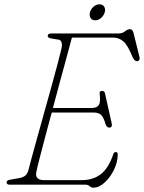

<svg xmlns="http://www.w3.org/2000/svg" viewBox="-20 -855 666 889"><path d="M375 0H24.5Q10 0 10.5 -11Q10.5 -20.5 27 -23L66.5 -30Q83.5 -32.5 94.5 -40Q105.5 -47.5 111 -65Q115 -81.5 126.2 -122.8Q137.5 -164 153 -220Q168.5 -276 185.8 -337.8Q203 -399.5 219.2 -457.8Q235.5 -516 247.5 -562.2Q259.5 -608.5 265 -632Q268.5 -647 265 -658.5Q261.5 -670 250.5 -671.5L217 -677Q201 -679.5 201 -689Q201 -700 217.5 -700H529Q546.5 -700 558.8 -710Q571 -720 582 -720Q593.5 -720 598 -703L625.5 -592.5Q628 -582 624.2 -576.8Q620.5 -571.5 614.5 -571.5Q603 -571.5 594 -590.5Q571.5 -646.5 550.8 -663.8Q530 -681 504 -681H313Q303 -643 288.5 -590Q274 -537 257.5 -476.2Q241 -415.5 225 -355H405.5Q428 -355 437.2 -368.2Q446.5 -381.5 441.5 -421.5Q440 -434 452 -434Q464 -434 466 -423L497.5 -282.5Q499.5 -273 495.8 -268.5Q492 -264 487.5 -264Q475 -263.5 469.5 -278Q459.5 -313 447.5 -323.5Q435.5 -334 413.5 -334H219.5Q202.5 -271.5 187.8 -215.8Q173 -160 162.8 -120Q152.5 -80 149.5 -64Q137.5 -21 184 -21H359Q411 -21 446.8 -48.5Q482.5 -76 505 -142Q507.5 -151 516 -151Q525 -151 525 -139.5Q525 -104.5 507.8 -69Q490.5 -33.5 464.5 -9.8Q438.5 14 412 14Q402.5 14 395 7Q387.5 0 375 0ZM421 -761Q406 -761 399.2 -772Q392.5 -783 396.5 -798Q401 -813.5 413.2 -824.2Q425.5 -835 441 -835Q455.5 -835 462.2 -824.2Q469 -813.5 465 -798Q460.5 -783 448.2 -772Q436 -761 421 -761Z"/></svg>

Font: Fraunces 9pt S050 Thin
Style: Italic
Weight: 100
Italic angle: -16°
Version: Version 1.000; ttfautohint (v1.8.3)